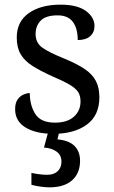

<svg xmlns="http://www.w3.org/2000/svg" viewBox="-20 -565 491 825"><path d="M210 10Q135 10 90 -17Q45 -44 45 -96Q45 -123 56 -138Q67 -153 81.5 -159Q96 -165 108 -165Q108 -113 131.5 -75.5Q155 -38 216 -38Q269 -38 297.5 -63.5Q326 -89 326 -129Q326 -154 315.5 -170Q305 -186 278.5 -201.5Q252 -217 203 -238Q152 -261 118.5 -282.5Q85 -304 68.5 -332.5Q52 -361 52 -404Q52 -472 103.5 -508.5Q155 -545 240 -545Q312 -545 349 -518Q386 -491 386 -453Q386 -426 367.5 -409.5Q349 -393 314 -393Q314 -443 293 -471Q272 -499 228 -499Q177 -499 155 -476.5Q133 -454 133 -419Q133 -381 161.5 -360.5Q190 -340 257 -313Q310 -291 343 -269Q376 -247 391.5 -218Q407 -189 407 -147Q407 -69 353 -29.5Q299 10 210 10ZM192 240Q176 240 154.5 237Q133 234 115 229V178Q153 186 183 186Q212 186 228 170.5Q244 155 244 130Q244 101 222.5 86Q201 71 169 69L190 -9H237L227 34Q276 38 300 62Q324 86 324 126Q324 179 290 209.5Q256 240 192 240Z"/></svg>

Font: Noto Serif Grantha
Style: Regular
Weight: 400
Designer: Monotype Design Team
Foundry: Monotype Imaging Inc.
Version: Version 2.004; ttfautohint (v1.8.4.7-5d5b)